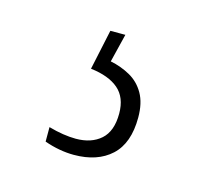

<svg xmlns="http://www.w3.org/2000/svg" viewBox="-50 -66 378 346"><g transform="rotate(15 139.0 107.5)"><path d="M112 224Q99 224 85 221.5Q71 219 57 214V187Q71 191 84 193Q97 195 108 195Q137 195 154.5 179.5Q172 164 172 131Q172 101 154 85.5Q136 70 102 66L118 -9H146L133 44Q153 48 170 57.5Q187 67 197 84.5Q207 102 207 129Q207 177 181.5 200.5Q156 224 112 224Z"/></g></svg>

Font: Noto Serif Khmer Condensed ExtraLight
Style: Regular
Weight: 250
Width: 3
Designer: Danh Hong and the Monotype Design Team
Foundry: Monotype Imaging Inc.
Version: Version 2.004